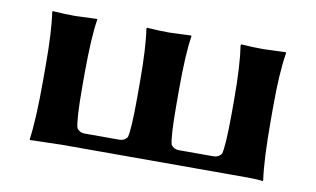

<svg xmlns="http://www.w3.org/2000/svg" viewBox="-54 -534 1049 638"><g transform="rotate(10 470.5 -214.5)"><path d="M854 -200.2Q854 -68.4 863.8 0L862.8 2.9Q844.7 0 811 0H184.1Q184.1 0 77.1 2.9L76.2 0Q85.9 -67.9 85.9 -200.2V-250Q85.9 -366.2 76.2 -429.2L78.1 -432.1Q119.1 -429.2 152.8 -429.2Q152.8 -429.2 227.1 -432.1L228 -429.2Q218.3 -369.1 217.8 -250V-200.2Q217.8 -90.3 226.1 -63Q235.8 -49.8 252 -49.8H370.1Q386.2 -49.8 396 -63Q403.8 -89.8 403.8 -200.2V-250Q403.8 -366.2 394 -429.2L396 -432.1Q436 -429.2 470.2 -429.2Q470.2 -429.2 544.9 -432.1L545.9 -429.2Q536.1 -369.1 536.1 -250V-200.2Q536.1 -90.3 543.9 -63Q553.7 -49.8 569.8 -49.8H687Q704.1 -49.8 713.9 -63Q721.7 -89.8 722.2 -200.2V-249Q722.2 -361.8 711.9 -429.2L713.9 -432.1Q754.9 -429.2 789.1 -429.2Q789.1 -429.2 863.8 -432.1L865.2 -429.2Q854 -360.4 854 -249Z"/></g></svg>

Font: Linux Biolinum O
Style: Bold
Weight: 700
Designer: Philipp H. Poll
Foundry: Philipp H. Poll
Version: Version 1.3.2